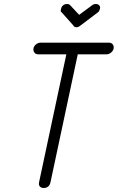

<svg xmlns="http://www.w3.org/2000/svg" viewBox="-20 -938 587 958"><path d="M368 -667 232 -29Q226 0 197 0Q186 0 179 -7.5Q172 -15 175 -29L311 -667H170Q158 -667 151.5 -676Q145 -685 147 -696Q149 -708 159.5 -716.5Q170 -725 182 -725H524Q536 -725 542.5 -716.5Q549 -708 547 -696Q545 -685 534.5 -676Q524 -667 512 -667ZM288 -876Q283 -878 283 -883.5Q283 -889 285 -895Q287 -905 295 -911.5Q303 -918 314 -918Q325 -918 330 -912L375 -864L440 -912Q447 -918 458 -918Q469 -918 475 -911.5Q481 -905 479 -895Q477 -889 475 -884Q473 -879 468 -876L382 -811Q371 -802 362 -802Q357 -802 352.5 -804Q348 -806 346 -811Z"/></svg>

Font: VDS
Style: Thin Italic
Weight: 100
Width: 0
Designer: artmaker
Foundry: artmaker
Version: Version 1.000 2012 initial release